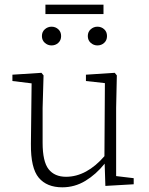

<svg xmlns="http://www.w3.org/2000/svg" viewBox="-20 -787 635 820"><path d="M246 13Q180 13 145.5 -28Q111 -69 112 -172L115 -431L33 -441V-468L157 -476L166 -465L162 -326V-178Q162 -97 187.5 -64.5Q213 -32 262 -32Q306 -32 347.5 -54.5Q389 -77 426 -120L428 -432L347 -441V-468L470 -476L479 -465L476 -326V-35L551 -26V0L430 7L427 -88Q390 -42 344.5 -14.5Q299 13 246 13ZM200 -593Q184 -593 171.5 -604Q159 -615 159 -633Q159 -651 171.5 -662Q184 -673 200 -673Q217 -673 229 -662Q241 -651 241 -633Q241 -615 229 -604Q217 -593 200 -593ZM396 -593Q380 -593 367.5 -604Q355 -615 355 -633Q355 -651 367.5 -662Q380 -673 396 -673Q413 -673 425 -662Q437 -651 437 -633Q437 -615 425 -604Q413 -593 396 -593ZM174 -727V-767H422V-727Z"/></svg>

Font: Source Serif Pro Light
Style: Regular
Weight: 300
Designer: Frank Grießhammer
Foundry: Adobe Systems Incorporated
Version: Version 3.001;hotconv 1.0.111;makeotfexe 2.5.65597